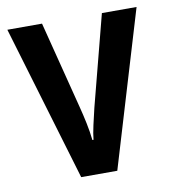

<svg xmlns="http://www.w3.org/2000/svg" viewBox="-67 -602 589 660"><g transform="rotate(-10 227.5 -271.5)"><path d="M164 0 2 -543H123L201 -237Q208 -210 214.5 -179Q221 -148 224 -119H228Q230 -140 236.5 -169Q243 -198 250 -227L332 -543H453L290 0Z"/></g></svg>

Font: Noto Sans Hebrew Condensed SemiBold
Style: Regular
Weight: 600
Width: 3
Designer: Monotype Design Team
Foundry: Monotype Imaging Inc.
Version: Version 2.004; ttfautohint (v1.8.4.7-5d5b)